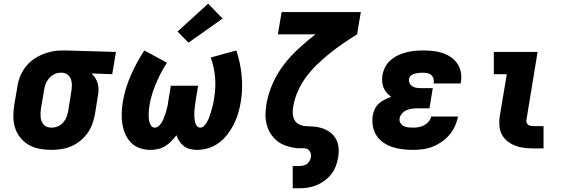

<svg xmlns="http://www.w3.org/2000/svg" viewBox="-20 -800 3040 1035"><path d="M256 8Q224 8 192.5 2Q161 -4 135 -19Q109 -34 90 -57.5Q71 -81 61.5 -110Q52 -139 52 -171Q52 -203 57 -235L74 -335Q78 -362 88.5 -388Q99 -414 116 -437Q133 -460 157 -477.5Q181 -495 207 -506Q233 -517 260 -522.5Q287 -528 314 -528Q318 -528 322.5 -528Q327 -528 331 -528L605 -520L585 -400L473 -404Q485 -393 493.5 -380Q502 -367 506.5 -351Q511 -335 511 -318.5Q511 -302 508 -285L492 -185Q487 -158 477.5 -131.5Q468 -105 451.5 -82Q435 -59 412 -40.5Q389 -22 363 -11Q337 0 309.5 4Q282 8 256 8ZM258 -112Q258 -112 258 -112Q258 -112 258 -112Q275 -112 292 -119Q309 -126 321 -140Q333 -154 339 -170.5Q345 -187 348 -204L364 -304Q367 -321 367.5 -338.5Q368 -356 363 -371Q358 -386 345.5 -396.5Q333 -407 316 -408H311Q310 -408 308.5 -408Q307 -408 306 -408Q289 -408 273 -400Q257 -392 245 -378.5Q233 -365 226.5 -348.5Q220 -332 218 -316L201 -216Q199 -204 198.5 -192Q198 -180 199 -168.5Q200 -157 204.5 -146Q209 -135 216.5 -127Q224 -119 235 -115.5Q246 -112 258 -112Z M791 8Q761 8 733.5 -1.5Q706 -11 686.5 -31Q667 -51 655.5 -77Q644 -103 639.5 -132Q635 -161 636 -191Q637 -221 642 -250Q648 -287 659 -323Q670 -359 685 -393.5Q700 -428 718.5 -462Q737 -496 758 -528L880 -462Q863 -436 848 -407.5Q833 -379 821 -350.5Q809 -322 800 -292.5Q791 -263 786 -233Q784 -222 783 -210Q782 -198 781.5 -186Q781 -174 782 -162.5Q783 -151 786 -140.5Q789 -130 796 -121Q803 -112 815 -112Q825 -112 834 -119.5Q843 -127 849.5 -136.5Q856 -146 860 -156Q864 -166 868 -176.5Q872 -187 875 -197.5Q878 -208 880.5 -218Q883 -228 885 -238.5Q887 -249 888 -260L901 -338H1048L1035 -260Q1034 -250 1032.5 -239.5Q1031 -229 1029.5 -218.5Q1028 -208 1027.5 -197.5Q1027 -187 1027.5 -177Q1028 -167 1029 -156.5Q1030 -146 1033 -136.5Q1036 -127 1042.5 -119.5Q1049 -112 1059 -112Q1070 -112 1079 -120.5Q1088 -129 1094 -139Q1100 -149 1104.5 -159.5Q1109 -170 1112.5 -181Q1116 -192 1119 -202.5Q1122 -213 1125 -224Q1128 -235 1130 -246Q1132 -257 1134 -268Q1144 -325 1139.5 -381.5Q1135 -438 1116 -490L1254 -528Q1265 -495 1272 -462Q1279 -429 1282.5 -393.5Q1286 -358 1285 -322.5Q1284 -287 1278 -251Q1273 -220 1264 -190Q1255 -160 1241 -131.5Q1227 -103 1207 -76.5Q1187 -50 1160.5 -30.5Q1134 -11 1103.5 -1.5Q1073 8 1042 8Q1023 8 1004.5 3.5Q986 -1 971.5 -12Q957 -23 947 -38.5Q937 -54 931 -71Q918 -54 903 -38.5Q888 -23 870 -12Q852 -1 831.5 3.5Q811 8 791 8ZM996 -570 937 -630 1102 -780 1180 -700Z M1558 215V95H1591Q1602 95 1613 93Q1624 91 1633.5 84.5Q1643 78 1648.5 68Q1654 58 1656 48Q1658 33 1652.5 20Q1647 7 1634.5 2.5Q1622 -2 1607 -1Q1592 0 1578 -1.5Q1564 -3 1550.5 -6Q1537 -9 1524 -13.5Q1511 -18 1499 -24Q1487 -30 1476.5 -38Q1466 -46 1457 -56Q1448 -66 1440.5 -77Q1433 -88 1427.5 -100.5Q1422 -113 1418.5 -126Q1415 -139 1413 -153Q1411 -167 1411 -181Q1411 -195 1412.5 -209.5Q1414 -224 1416 -238Q1416 -239 1416.5 -240.5Q1417 -242 1417 -243Q1427 -298 1450.5 -351Q1474 -404 1510 -451Q1546 -498 1590 -538.5Q1634 -579 1681 -615H1478L1498 -735H1925L1905 -615Q1866 -591 1829 -565.5Q1792 -540 1756.5 -511.5Q1721 -483 1688 -451Q1655 -419 1628.5 -382.5Q1602 -346 1584.5 -305.5Q1567 -265 1560 -222Q1557 -204 1558.5 -185Q1560 -166 1568.5 -151.5Q1577 -137 1593.5 -129Q1610 -121 1628.5 -120Q1647 -119 1665.5 -118Q1684 -117 1701.5 -113Q1719 -109 1735 -101.5Q1751 -94 1764.5 -83Q1778 -72 1787.5 -57Q1797 -42 1801.5 -25Q1806 -8 1806 10.5Q1806 29 1803 48Q1799 71 1790.5 94.5Q1782 118 1766.5 138Q1751 158 1730 173.5Q1709 189 1686 198.5Q1663 208 1639 211.5Q1615 215 1591 215Z M2206 8Q2177 8 2149 4.5Q2121 1 2095 -7.5Q2069 -16 2046.5 -31.5Q2024 -47 2009.5 -69.5Q1995 -92 1990 -120Q1985 -148 1989 -177Q1992 -194 2000 -211.5Q2008 -229 2022.5 -242Q2037 -255 2054.5 -263.5Q2072 -272 2089 -278Q2076 -287 2065 -299.5Q2054 -312 2047.5 -328Q2041 -344 2040 -361.5Q2039 -379 2042 -397Q2046 -419 2057.5 -440.5Q2069 -462 2087.5 -477.5Q2106 -493 2128 -503Q2150 -513 2172.5 -518.5Q2195 -524 2218 -526Q2241 -528 2263 -528Q2290 -528 2316 -525Q2342 -522 2366 -514Q2390 -506 2410.5 -492Q2431 -478 2445 -457.5Q2459 -437 2464 -411.5Q2469 -386 2465 -360Q2464 -357 2463.5 -354.5Q2463 -352 2463 -350H2317Q2317 -351 2317.5 -351.5Q2318 -352 2318 -353Q2320 -365 2317 -376Q2314 -387 2306 -394.5Q2298 -402 2286.5 -405Q2275 -408 2263 -408Q2256 -408 2248.5 -408Q2241 -408 2233.5 -406.5Q2226 -405 2218.5 -403.5Q2211 -402 2204 -398.5Q2197 -395 2191.5 -388.5Q2186 -382 2185 -375Q2183 -363 2188 -352Q2193 -341 2202.5 -335Q2212 -329 2223.5 -327Q2235 -325 2247 -325H2313L2295 -216H2229Q2215 -216 2200.5 -214Q2186 -212 2171.5 -206Q2157 -200 2146.5 -187.5Q2136 -175 2134 -161Q2132 -148 2138.5 -137Q2145 -126 2156 -120.5Q2167 -115 2180 -113.5Q2193 -112 2206 -112Q2221 -112 2236.5 -114.5Q2252 -117 2266 -124.5Q2280 -132 2290.5 -144.5Q2301 -157 2304 -172H2449Q2444 -146 2432.5 -120.5Q2421 -95 2403 -73.5Q2385 -52 2361 -35.5Q2337 -19 2311.5 -9Q2286 1 2259 4.5Q2232 8 2206 8Z M2857 0Q2831 0 2805.5 -3Q2780 -6 2757 -15Q2734 -24 2715 -39Q2696 -54 2685 -75.5Q2674 -97 2672 -123Q2670 -149 2674 -174L2712 -400H2642V-520H2878L2818 -155Q2816 -147 2818.5 -139.5Q2821 -132 2827 -127.5Q2833 -123 2841 -121.5Q2849 -120 2857 -120H2910V0Z"/></svg>

Font: Iosevka Etoile Heavy Oblique
Style: Regular
Weight: 900
Italic angle: -9°
Designer: Belleve Invis
Foundry: Belleve Invis
Version: Version 15.5.2; ttfautohint (v1.8.4)